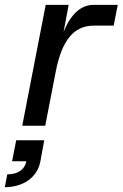

<svg xmlns="http://www.w3.org/2000/svg" viewBox="-70 -520 507 794"><path d="M22 0H117L160 -221C185 -353 235 -414 318 -414H400L417 -500H318C265 -500 224 -463 193 -389L214 -500H119ZM-40 201 -50 254C27 254 85 213 97 147L113 60H-3L-20 147H39C32 182 3 201 -40 201Z"/></svg>

Font: Uncut Sans Medium Italic
Style: Regular
Weight: 500
Italic angle: -11°
Designer: Kasper Nordkvist
Foundry: UNCUT.wtf
Version: Version 1.304;Glyphs 3.2 (3246)